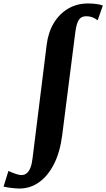

<svg xmlns="http://www.w3.org/2000/svg" viewBox="-152 -835 612 1106"><path d="M-40 251Q-57 251 -83.5 248Q-110 245 -131.5 240L-103.5 150Q-76 162 -57.8 167.8Q-39.5 173.5 -28 173.5Q-10.5 173.5 2.5 162.5Q15.5 151.5 23.8 129.8Q32 108 35.5 77L117 -578Q126 -649.5 158.2 -702.8Q190.5 -756 241 -785.5Q291.5 -815 354.5 -815Q380 -815 402 -812.2Q424 -809.5 440.5 -803L410.5 -718Q396 -729.5 380.2 -735.5Q364.5 -741.5 344.5 -741.5Q316.5 -741.5 302.5 -721.2Q288.5 -701 281.5 -647L206.5 -58Q194 41.5 158.8 110.5Q123.5 179.5 72.5 215.2Q21.5 251 -40 251Z"/></svg>

Font: Merriweather 24pt SemiCondensed Black
Style: Italic
Weight: 900
Width: 4
Italic angle: -7.8°
Designer: Eben Sorkin
Foundry: Eben Sorkin
Version: Version 2.101